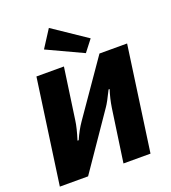

<svg xmlns="http://www.w3.org/2000/svg" viewBox="-166 -1067 1055 1188"><g transform="rotate(-20 362.0 -473.0)"><path d="M515 -797 456 -721 220 -831 294 -946ZM619 0H441L491 -348Q500 -407 518 -462H511Q475 -388 457 -363L208 0H22L119 -690H300L252 -353Q246 -306 222 -230H230Q255 -288 287 -334L534 -690H716Z"/></g></svg>

Font: Ezarion Extra Bold
Style: Italic
Weight: 800
Italic angle: -8°
Designer: Natanael Gama
Version: Version 1.001;PS 001.001;hotconv 1.0.70;makeotf.lib2.5.58329